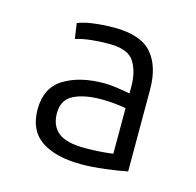

<svg xmlns="http://www.w3.org/2000/svg" viewBox="-66 -771 518 508"><g transform="rotate(15 193.0 -517.0)"><path d="M198 -331Q127 -331 87.5 -357.5Q48 -384 48 -442Q48 -501 91 -527.5Q134 -554 201 -554Q215 -554 234 -551.5Q253 -549 272 -545V-565Q272 -604 255.5 -631Q239 -658 186 -658Q161 -658 138 -655.5Q115 -653 95 -647L89 -689Q106 -696 133 -699.5Q160 -703 188 -703Q261 -703 291.5 -668Q322 -633 322 -569V-345Q299 -340 262 -335.5Q225 -331 198 -331ZM195 -375Q216 -375 237.5 -376.5Q259 -378 272 -380V-505Q237 -511 205 -511Q158 -511 129 -496.5Q100 -482 100 -445Q100 -411 122 -393Q144 -375 195 -375Z"/></g></svg>

Font: Ubuntu Sans Light
Style: Regular
Weight: 300
Designer: Dalton Maag Ltd
Foundry: Dalton Maag Ltd
Version: Version 1.006; ttfautohint (v1.8.4.7-5d5b)